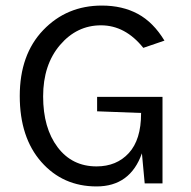

<svg xmlns="http://www.w3.org/2000/svg" viewBox="-20 -659 685 690"><path d="M490 -108Q448 11 327 11Q206 11 128.5 -77Q51 -165 51 -314Q51 -463 135.5 -551Q220 -639 346 -639Q420 -639 475.5 -609Q531 -579 571 -513L495 -487Q430 -568 343 -568Q256 -568 195.5 -497Q135 -426 135 -312.5Q135 -199 187 -130Q239 -61 327 -61Q399 -61 443 -109Q487 -157 487 -251V-253L329 -259V-311H564V0H500Z"/></svg>

Font: Karla
Style: Regular
Weight: 400
Designer: Jonathan Pinhorn
Version: Version 1.000